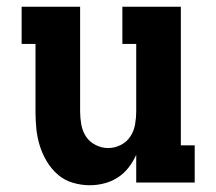

<svg xmlns="http://www.w3.org/2000/svg" viewBox="-20 -540 640 568"><path d="M246 8Q220 8 195 0.5Q170 -7 151 -23.5Q132 -40 118.5 -62.5Q105 -85 97.5 -109.5Q90 -134 87.5 -159Q85 -184 85 -210V-410H44V-520H217V-210Q217 -191 220.5 -171.5Q224 -152 234.5 -136Q245 -120 263 -111Q281 -102 300 -102Q319 -102 337 -111Q355 -120 365.5 -136Q376 -152 379.5 -171.5Q383 -191 383 -210V-410H342V-520H515V-110H556V0H383V-82Q374 -62 360.5 -44.5Q347 -27 328.5 -15Q310 -3 288.5 2.5Q267 8 246 8Z"/></svg>

Font: Iosevka Etoile Extrabold
Style: Regular
Weight: 800
Designer: Belleve Invis
Foundry: Belleve Invis
Version: Version 22.1.2; ttfautohint (v1.8.4)